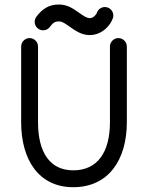

<svg xmlns="http://www.w3.org/2000/svg" viewBox="-20 -800 642 833"><path d="M457 -598.1V-269.5C457 -139.6 402.8 -61 297.9 -61C196.3 -61 145 -139.2 145 -269.5V-598.1C145 -618.2 128.4 -634.8 108.4 -634.8C88.4 -634.8 71.8 -618.2 71.8 -598.1V-269.5C71.8 -106 148.9 12.2 297.9 12.2C449.7 12.2 530.3 -105.5 530.3 -269.5V-598.1C530.3 -618.2 513.7 -634.8 493.7 -634.8C473.6 -634.8 457 -618.2 457 -598.1ZM399.9 -743.2C398.9 -739.7 386.2 -720.7 369.1 -721.2C356 -721.7 343.3 -730.5 322.3 -745.1C295.9 -764.2 272 -779.3 239.3 -780.3C189.9 -782.2 160.6 -757.8 137.7 -727.1C133.3 -721.2 130.4 -713.4 130.4 -705.1C130.4 -685.1 147 -668.5 167 -668.5C179.2 -668.5 189.5 -673.8 196.3 -683.1C209 -700.2 218.3 -708 237.3 -707C249 -707 261.2 -699.2 280.3 -685.5C308.1 -666 333.5 -648.4 367.2 -647.9C421.9 -646.5 460.9 -690.9 470.2 -722.7C471.2 -726.1 471.7 -729.5 471.7 -732.9C471.7 -752.9 455.1 -769.5 435.1 -769.5C418.5 -769.5 404.3 -758.3 399.9 -743.2Z"/></svg>

Font: Velvelyne
Style: Regular
Weight: 400
Designer: Manon Van der Borght et Mariel Nils
Foundry: Velvetyne
Version: Version 1.070;Glyphs 3.3.1 (3343)